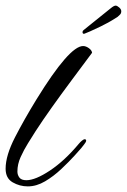

<svg xmlns="http://www.w3.org/2000/svg" viewBox="-23 -662 452 684"><path d="M76 2Q47 2 22 -12.5Q-3 -27 -3 -61Q-3 -108 30.5 -173Q64 -238 107 -308Q224 -498 273 -498Q283 -498 293.5 -490.5Q304 -483 305 -474L235 -380Q194 -325 161 -278.5Q128 -232 104 -195Q92 -176 77 -152Q62 -128 50.5 -102.5Q39 -77 39 -51Q39 -39 46 -29.5Q53 -20 71 -20Q103 -20 155 -54.5Q207 -89 258 -150Q263 -156 269 -161Q275 -166 279 -166Q284 -166 284 -160Q284 -157 277.5 -148.5Q271 -140 267 -135L243 -108Q223 -86 195.5 -60Q168 -34 137.5 -16Q107 2 76 2ZM278 -542Q271 -540 271 -548Q271 -552 275 -555L372 -633Q383 -642 389 -642Q394 -642 401.5 -635.5Q409 -629 409 -622Q409 -615 405 -610.5Q401 -606 396 -602Q390 -598 376 -589.5Q362 -581 336 -568Q313 -557 298.5 -550.5Q284 -544 278 -542Z"/></svg>

Font: Alex Brush
Style: Regular
Weight: 400
Designer: Robert E. Leuschke
Foundry: Robert E. Leuschke
Version: Version 1.111; ttfautohint (v1.8.4.7-5d5b)